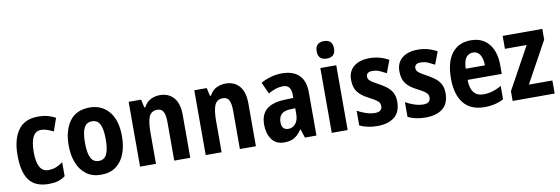

<svg xmlns="http://www.w3.org/2000/svg" viewBox="-56 -1172 4647 1593"><g transform="rotate(-10 2268.0 -375.5)"><path d="M251 10Q140 10 88.5 -58Q37 -126 37 -270Q37 -403 91.5 -479.5Q146 -556 258 -556Q309 -556 343.5 -546Q378 -536 406 -520L368 -412Q338 -427 313.5 -435Q289 -443 265 -443Q174 -443 174 -271Q174 -104 268 -104Q304 -104 332.5 -115Q361 -126 392 -149V-31Q361 -8 328 1Q295 10 251 10Z M918 -274Q918 -194 894 -129.5Q870 -65 820 -27.5Q770 10 693 10Q620 10 570 -27Q520 -64 494.5 -128.5Q469 -193 469 -274Q469 -402 525 -479Q581 -556 695 -556Q795 -556 856.5 -483.5Q918 -411 918 -274ZM606 -273Q606 -189 627 -147.5Q648 -106 694 -106Q740 -106 760.5 -147Q781 -188 781 -274Q781 -359 760.5 -399.5Q740 -440 694 -440Q648 -440 627 -400Q606 -360 606 -273Z M1286 -556Q1359 -556 1402 -507Q1445 -458 1445 -360V0H1310V-323Q1310 -381 1295.5 -410.5Q1281 -440 1244 -440Q1194 -440 1175 -398Q1156 -356 1156 -262V0H1022V-546H1127L1142 -478H1151Q1172 -520 1208.5 -538Q1245 -556 1286 -556Z M1839 -556Q1912 -556 1955 -507Q1998 -458 1998 -360V0H1863V-323Q1863 -381 1848.5 -410.5Q1834 -440 1797 -440Q1747 -440 1728 -398Q1709 -356 1709 -262V0H1575V-546H1680L1695 -478H1704Q1725 -520 1761.5 -538Q1798 -556 1839 -556Z M2314 -558Q2408 -558 2458 -509.5Q2508 -461 2508 -363V0H2411L2387 -73H2384Q2356 -31 2323 -10.5Q2290 10 2236 10Q2166 10 2131 -40Q2096 -90 2096 -163Q2096 -250 2146.5 -292Q2197 -334 2295 -338L2373 -341V-368Q2373 -451 2305 -451Q2274 -451 2244.5 -441.5Q2215 -432 2180 -413L2136 -510Q2176 -533 2221.5 -545.5Q2267 -558 2314 -558ZM2330 -252Q2279 -250 2256 -226Q2233 -202 2233 -161Q2233 -126 2248 -110.5Q2263 -95 2289 -95Q2326 -95 2350 -124.5Q2374 -154 2374 -205V-254Z M2704 -761Q2777 -761 2777 -687Q2777 -649 2758 -631.5Q2739 -614 2704 -614Q2670 -614 2650.5 -631.5Q2631 -649 2631 -687Q2631 -725 2650 -743Q2669 -761 2704 -761ZM2771 -546V0H2637V-546Z M3217 -161Q3217 -74 3165 -32Q3113 10 3021 10Q2977 10 2941.5 2.5Q2906 -5 2872 -21V-145Q2904 -127 2943.5 -113.5Q2983 -100 3020 -100Q3051 -100 3065.5 -112.5Q3080 -125 3080 -148Q3080 -160 3075.5 -171.5Q3071 -183 3052.5 -197Q3034 -211 2991 -233Q2929 -264 2900 -302Q2871 -340 2871 -405Q2871 -477 2919.5 -516.5Q2968 -556 3052 -556Q3094 -556 3133 -546Q3172 -536 3213 -514L3173 -408Q3143 -424 3117 -435.5Q3091 -447 3056 -447Q3006 -447 3006 -408Q3006 -396 3011.5 -386Q3017 -376 3035 -363.5Q3053 -351 3092 -330Q3127 -311 3155.5 -289Q3184 -267 3200.5 -236.5Q3217 -206 3217 -161Z M3624 -161Q3624 -74 3572 -32Q3520 10 3428 10Q3384 10 3348.5 2.5Q3313 -5 3279 -21V-145Q3311 -127 3350.5 -113.5Q3390 -100 3427 -100Q3458 -100 3472.5 -112.5Q3487 -125 3487 -148Q3487 -160 3482.5 -171.5Q3478 -183 3459.5 -197Q3441 -211 3398 -233Q3336 -264 3307 -302Q3278 -340 3278 -405Q3278 -477 3326.5 -516.5Q3375 -556 3459 -556Q3501 -556 3540 -546Q3579 -536 3620 -514L3580 -408Q3550 -424 3524 -435.5Q3498 -447 3463 -447Q3413 -447 3413 -408Q3413 -396 3418.5 -386Q3424 -376 3442 -363.5Q3460 -351 3499 -330Q3534 -311 3562.5 -289Q3591 -267 3607.5 -236.5Q3624 -206 3624 -161Z M3905 -556Q4003 -556 4057 -490Q4111 -424 4111 -309V-237H3823Q3825 -96 3933 -96Q4010 -96 4085 -140V-28Q4017 10 3924 10Q3807 10 3748 -63.5Q3689 -137 3689 -270Q3689 -410 3745.5 -483Q3802 -556 3905 -556ZM3905 -453Q3870 -453 3848 -425Q3826 -397 3824 -331H3986Q3985 -387 3965 -420Q3945 -453 3905 -453Z M4515 0H4161V-82L4356 -437H4173V-546H4507V-456L4317 -110H4515Z"/></g></svg>

Font: Noto Sans Malayalam Condensed
Style: Bold
Weight: 700
Width: 3
Designer: Jelle Bosma - Monotype Design Team
Foundry: Monotype Imaging Inc.
Version: Version 2.104; ttfautohint (v1.8.4.7-5d5b)